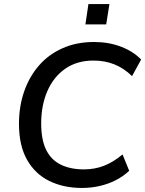

<svg xmlns="http://www.w3.org/2000/svg" viewBox="-20 -922 719 951"><path d="M386 9Q295 9 224.5 -25.5Q154 -60 114 -130.5Q74 -201 74 -309Q74 -395 99.5 -468.5Q125 -542 172.5 -597Q220 -652 289.5 -683Q359 -714 446 -714Q519 -714 580 -690.5Q641 -667 679 -627L634 -545Q594 -584 547 -603Q500 -622 443 -622Q361 -622 303 -581.5Q245 -541 214.5 -470.5Q184 -400 184 -311Q184 -230 208.5 -180Q233 -130 281 -106.5Q329 -83 396 -83Q448 -83 494 -100.5Q540 -118 587 -157L620 -76Q590 -48 552.5 -29Q515 -10 472.5 -0.5Q430 9 386 9ZM403 -801 418 -902H522L506 -801Z"/></svg>

Font: Nunito Sans 12pt SemiBold
Style: Italic
Weight: 600
Italic angle: -9°
Designer: Vernon Adams
Foundry: Vernon Adams
Version: Version 3.101;gftools[0.9.27]